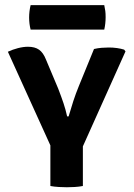

<svg xmlns="http://www.w3.org/2000/svg" viewBox="-20 -744 534 768"><path d="M356 -548Q371 -551.5 386.5 -552.8Q402 -554 415 -554Q431.5 -554 447.8 -551.8Q464 -549.5 476.5 -545.5L482 -538.5L311.5 -158.5V0Q296 3 278.8 4Q261.5 5 247.5 5Q235 5 216 4Q197 3 181.5 0V-162.5L11.5 -537Q30.5 -546 52 -551.5Q73.5 -557 92 -557Q119.5 -557 136.2 -545.2Q153 -533.5 164 -505.5L213 -389Q225.5 -356.5 234 -331.2Q242.5 -306 248.5 -278.5H254.5Q263.5 -309.5 273.2 -339.5Q283 -369.5 295.5 -400ZM102.5 -625.5Q96.5 -648.5 96.5 -674Q96.5 -699 102.5 -723.5H397Q400 -710 401.2 -700Q402.5 -690 402.5 -675.5Q402.5 -649.5 397 -625.5Z"/></svg>

Font: Signika SC SemiBold
Style: Regular
Weight: 600
Designer: Anna Giedryś
Foundry: Anna Giedryś
Version: Version 2.000; ttfautohint (v1.8.3) -l 8 -r 50 -G 200 -x 9 -